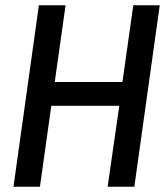

<svg xmlns="http://www.w3.org/2000/svg" viewBox="-20 -706 632 726"><path d="M127 -686H228L187 -396H443L484 -686H584L488 0H387L431 -306H174L131 0H31Z"/></svg>

Font: Archivo Narrow Medium
Style: Italic
Weight: 500
Italic angle: -8°
Designer: Hector Gatti
Foundry: Omnibus-Type
Version: Version 2.001